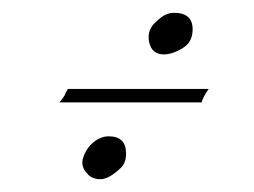

<svg xmlns="http://www.w3.org/2000/svg" viewBox="-20 -329 397 300"><path d="M281 -283Q281 -263 265 -253.5Q249 -244 236 -244Q217 -244 213 -263.5Q209 -283 225 -296Q238 -309 252 -309Q281 -309 281 -283ZM306 -190Q297 -177 295 -169H73Q78 -175 81 -180Q83 -185 86 -190ZM168 -66Q150 -49 137 -49Q124 -49 117 -57Q106 -68 109.5 -81Q113 -94 122 -103Q135 -116 150 -116Q177 -116 177 -89Q177 -74 168 -66Z"/></svg>

Font: Kapakana Light
Style: Regular
Weight: 300
Designer: Kyosuke Nagai
Version: Version 1.000